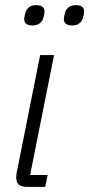

<svg xmlns="http://www.w3.org/2000/svg" viewBox="-20 -726 347 746"><path d="M83 0Q43 0 43 -36Q43 -42 44 -50.5Q45 -59 47 -66L136 -512H190L97 -46H165L156 0ZM261 -627Q228 -627 228 -652Q228 -660 233 -678Q236 -689 246.5 -697.5Q257 -706 274 -706Q307 -706 307 -681Q307 -673 302 -655Q299 -644 288.5 -635.5Q278 -627 261 -627ZM107 -627Q74 -627 74 -652Q74 -660 79 -678Q82 -689 92.5 -697.5Q103 -706 120 -706Q153 -706 153 -681Q153 -673 148 -655Q145 -644 134.5 -635.5Q124 -627 107 -627Z"/></svg>

Font: IBM Plex Sans Cond Light
Style: Italic
Weight: 300
Width: 3
Italic angle: -11°
Designer: Mike Abbink, Paul van der Laan, Pieter van Rosmalen
Foundry: Bold Monday
Version: Version 1.3